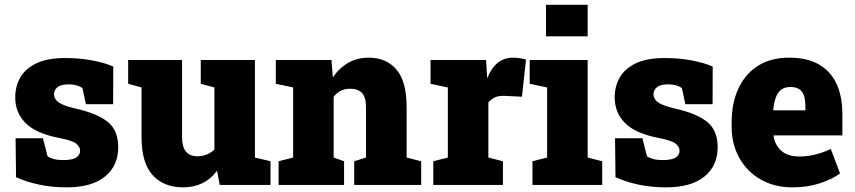

<svg xmlns="http://www.w3.org/2000/svg" viewBox="-20 -782 3616 812"><path d="M261.7 10.3Q199.2 10.3 145.3 -1.2Q91.3 -12.7 47.9 -32.7L45.9 -197.3H161.6L181.2 -120.6Q191.4 -114.3 207.5 -109.6Q223.6 -105 246.1 -105Q287.6 -105 303.2 -116.2Q318.8 -127.4 318.8 -144.5Q318.8 -161.6 301.3 -175.3Q283.7 -188.5 225.1 -199.7Q132.3 -217.8 88.4 -261.5Q44.4 -305.2 44.4 -370.6Q44.4 -415.5 64.9 -452.6Q85.4 -490.2 132.1 -513.4Q178.7 -536.6 256.8 -536.6Q316.4 -536.6 370.4 -526.4Q424.3 -516.1 459 -500.5L458.5 -341.3H343.3L328.6 -409.7Q305.7 -425.3 271.5 -425.3Q238.8 -425.3 223.6 -413.6Q208.5 -401.9 208.5 -383.3Q208.5 -373 215.3 -361.8Q222.7 -349.6 245.1 -339.8Q267.6 -330.1 298.3 -323.2Q388.7 -303.2 434.3 -267.6Q480 -231.9 480 -159.2Q480 -81.1 424.1 -35.4Q368.2 10.3 261.7 10.3Z M754.4 10.3Q672.4 10.3 625.5 -41.5Q578.6 -93.3 578.6 -201.7V-412.1L522 -427.7V-528.3H750V-200.7Q750 -121.1 815.4 -121.1Q834.5 -121.1 853.3 -128.2Q872.1 -135.3 886.7 -149.4V-412.1L829.1 -427.7V-528.3H1058.1V-115.7L1124 -100.1V0H909.2L897.9 -60.1Q845.7 10.3 754.4 10.3Z M1435.1 -100.1V0H1158.2V-100.1L1219.7 -115.7V-412.1L1146.5 -427.7V-528.3H1381.8L1387.7 -454.6Q1414.1 -494.1 1452.4 -516.1Q1490.7 -538.1 1539.6 -538.1Q1613.8 -538.1 1656.7 -487.8Q1699.7 -437.5 1699.7 -328.1V-115.7L1761.2 -100.1V0H1478V-100.1L1527.8 -115.7V-328.6Q1527.8 -371.1 1510.7 -388.9Q1493.7 -406.7 1461.9 -406.7Q1416.5 -406.7 1391.1 -372.6V-115.7Z M2106.9 -100.1V0H1812.5V-100.1L1874 -115.7V-412.1L1800.8 -427.7V-528.3H2035.6L2039.6 -463.9L2040.5 -450.7Q2074.7 -538.1 2149.4 -538.1Q2160.2 -538.1 2174.8 -536.4Q2189.5 -534.7 2204.6 -530.3L2187.5 -373L2114.3 -376.5Q2088.9 -377.4 2074.5 -370.8Q2060.1 -364.3 2045.4 -349.1V-115.7Z M2465.3 -761.7V-628.4H2289.1V-761.7ZM2526.9 -100.1V0H2231.9V-100.1L2293.9 -115.7V-412.1L2220.2 -427.7V-528.3H2465.3V-115.7Z M2796.9 10.3Q2734.4 10.3 2680.4 -1.2Q2626.5 -12.7 2583 -32.7L2581.1 -197.3H2696.8L2716.3 -120.6Q2726.6 -114.3 2742.7 -109.6Q2758.8 -105 2781.2 -105Q2822.8 -105 2838.4 -116.2Q2854 -127.4 2854 -144.5Q2854 -161.6 2836.4 -175.3Q2818.8 -188.5 2760.3 -199.7Q2667.5 -217.8 2623.5 -261.5Q2579.6 -305.2 2579.6 -370.6Q2579.6 -415.5 2600.1 -452.6Q2620.6 -490.2 2667.2 -513.4Q2713.9 -536.6 2792 -536.6Q2851.6 -536.6 2905.5 -526.4Q2959.5 -516.1 2994.1 -500.5L2993.7 -341.3H2878.4L2863.8 -409.7Q2840.8 -425.3 2806.6 -425.3Q2773.9 -425.3 2758.8 -413.6Q2743.7 -401.9 2743.7 -383.3Q2743.7 -373 2750.5 -361.8Q2757.8 -349.6 2780.3 -339.8Q2802.7 -330.1 2833.5 -323.2Q2923.8 -303.2 2969.5 -267.6Q3015.1 -231.9 3015.1 -159.2Q3015.1 -81.1 2959.2 -35.4Q2903.3 10.3 2796.9 10.3Z M3331.5 10.3Q3254.4 10.3 3196.3 -23.4Q3138.7 -56.6 3106.4 -114.7Q3074.2 -172.9 3074.2 -246.1V-264.2Q3074.2 -345.2 3102.5 -406.7Q3130.9 -468.8 3185.5 -503.7Q3240.2 -538.6 3319.8 -538.1Q3391.1 -538.1 3441.4 -510.7Q3542.5 -453.6 3542.5 -297.9V-209.5H3252L3251.5 -206.1Q3254.9 -181.6 3268.6 -162.1Q3281.2 -142.6 3304.2 -131.3Q3327.1 -120.1 3360.8 -120.1Q3425.3 -120.1 3493.7 -151.9L3532.7 -48.3Q3497.1 -22.9 3445.8 -6.3Q3394.5 10.3 3331.5 10.3ZM3250 -317.9 3252 -315.4H3386.2V-328.1Q3386.2 -355.5 3380.9 -375.5Q3369.1 -414.1 3323.7 -414.1Q3297.9 -414.1 3282.7 -401.9Q3267.6 -389.6 3260.3 -367.7Q3252.9 -345.7 3250 -317.9Z"/></svg>

Font: Hanuman Black
Style: Regular
Weight: 900
Designer: Danh Hong
Version: Version 8.002; ttfautohint (v1.8.3)